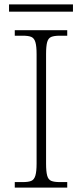

<svg xmlns="http://www.w3.org/2000/svg" viewBox="-20 -851 374 871"><path d="M47 0V-25H84Q109 -25 122 -30.5Q135 -36 140.5 -54.5Q146 -73 146 -109V-605Q146 -642 140.5 -660Q135 -678 122 -683.5Q109 -689 84 -689H47V-714H285V-689H251Q226 -689 212.5 -683.5Q199 -678 194 -660Q189 -642 189 -605V-109Q189 -73 194 -54.5Q199 -36 212.5 -30.5Q226 -25 251 -25H285V0ZM21 -798V-831H311V-798Z"/></svg>

Font: Noto Serif Khmer ExtraLight
Style: Regular
Weight: 250
Version: Version 2.003